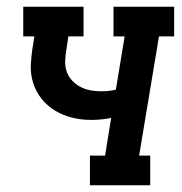

<svg xmlns="http://www.w3.org/2000/svg" viewBox="-20 -550 540 570"><path d="M247 0V-88H292L310 -200Q296 -197 281 -195.5Q266 -194 251 -194Q222 -194 195 -200.5Q168 -207 144.5 -221Q121 -235 104 -256Q87 -277 78.5 -303.5Q70 -330 71.5 -359Q73 -388 78 -416L82 -442H49V-530H228V-442H183L177 -402Q174 -385 173.5 -368.5Q173 -352 178 -337.5Q183 -323 193.5 -311.5Q204 -300 218 -292.5Q232 -285 247.5 -282Q263 -279 279 -279Q291 -279 302 -280Q313 -281 324 -284L350 -442H317V-530H497V-442H452L393 -88H426V0Z"/></svg>

Font: Iosevka Slab Semibold Oblique
Style: Regular
Weight: 600
Italic angle: -9°
Monospace: yes
Designer: Belleve Invis
Foundry: Belleve Invis
Version: Version 11.1.1; ttfautohint (v1.8.3)